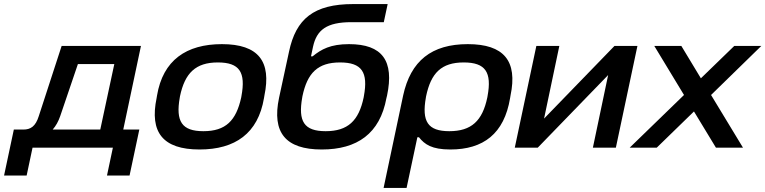

<svg xmlns="http://www.w3.org/2000/svg" viewBox="-28 -726 3763 944"><path d="M87 -89H40L-8 137H103L132 0H527L498 137H609L657 -89H578L665 -500H275L163 -156C147 -104 122 -89 87 -89ZM231 -89C247 -107 259 -129 268 -155L355 -411H534L465 -89Z M744 -256 742 -244C707 -76 772 9 953 9C1128 9 1241 -70 1270 -244L1272 -256C1307 -423 1244 -509 1063 -509C888 -509 773 -430 744 -256ZM856 -247 857 -253C881 -367 934 -419 1043 -419C1150 -419 1181 -371 1159 -253L1158 -247C1133 -133 1082 -81 972 -81C866 -81 835 -129 856 -247Z M1872 -244 1875 -256C1911 -427 1852 -509 1688 -509C1597 -509 1552 -484 1509 -449H1501L1511 -496C1529 -579 1578 -617 1700 -617H1859L1878 -706H1709C1514 -706 1427 -633 1393 -472L1344 -245C1308 -74 1376 9 1554 9C1728 9 1840 -69 1872 -244ZM1458 -247 1459 -253C1483 -367 1534 -419 1644 -419C1751 -419 1783 -371 1761 -253L1760 -247C1736 -132 1682 -81 1573 -81C1467 -81 1437 -129 1458 -247Z M2480 -244 2482 -256C2518 -427 2449 -509 2272 -509C2094 -509 1991 -427 1954 -256L1858 198H1971L2024 -51H2032C2060 -16 2095 9 2186 9C2348 9 2451 -68 2480 -244ZM2066 -247 2067 -253C2091 -367 2142 -419 2252 -419C2359 -419 2391 -371 2369 -253L2368 -247C2344 -132 2290 -81 2181 -81C2075 -81 2045 -129 2066 -247Z M2503 0H2616L2962 -357L2887 0H3000L3106 -500H2993L2647 -143L2722 -500H2609Z M3189 -500 3335 -259 3068 0H3201L3384 -178L3492 0H3625L3468 -259L3715 -500H3582L3418 -341L3322 -500Z"/></svg>

Font: LT Wave Medium
Style: Italic
Weight: 500
Designer: Daniel Lyons
Version: Version 2.5 (Glyphs App)